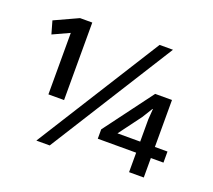

<svg xmlns="http://www.w3.org/2000/svg" viewBox="-112 -787 1050 945"><g transform="rotate(20 413.0 -315.0)"><path d="M163 10 572 -640H642L233 10ZM159 -630H223V-224H141V-546L54 -506L35 -573ZM634 -406H722V-160H788V-102H722V0H645V-102H444V-151ZM613 -277 526 -160H645V-276L649 -332H647Z"/></g></svg>

Font: Mukta Malar Medium
Style: Regular
Weight: 500
Designer: Aadarsh Rajan, Girish Dalvi, Yashodeep Gholap
Foundry: Ek Type
Version: Version 2.538;PS 1.000;hotconv 16.6.51;makeotf.lib2.5.65220;